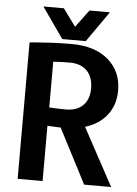

<svg xmlns="http://www.w3.org/2000/svg" viewBox="-58 -891 668 935"><g transform="rotate(5 276.5 -423.5)"><path d="M64 -667Q64 -667 93 -669.5Q122 -672 169 -674.5Q216 -677 269 -677Q383 -677 448.5 -620.5Q514 -564 514 -471Q514 -401 476 -351.5Q438 -302 369 -281L521 0H389L251 -267Q221 -268 203.5 -269Q186 -270 186 -270V0H64ZM269 -586Q231 -586 209 -584.5Q187 -583 187 -583V-360Q187 -360 209 -358.5Q231 -357 269 -357Q322 -357 352 -386.5Q382 -416 382 -470Q382 -525 352 -555.5Q322 -586 269 -586ZM441 -847 336 -697H221L116 -847H216L278 -762L341 -847Z"/></g></svg>

Font: Epunda Sans SemiBold
Style: Regular
Weight: 600
Designer: Simon Atzbach
Foundry: typofactur
Version: Version 2.204; ttfautohint (v1.8.4.7-5d5b)